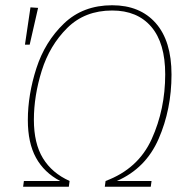

<svg xmlns="http://www.w3.org/2000/svg" viewBox="-20 -711 734 731"><path d="M633 -427Q633 -295 584 -182.5Q535 -70 425 -22H557L554 0H379L382 -22Q506 -68 557.5 -181.5Q609 -295 609 -428Q609 -547 556 -609Q503 -671 407 -671Q303 -671 236 -604.5Q169 -538 139 -442Q109 -346 109 -255Q109 -165 143.5 -108.5Q178 -52 245 -22L242 0H68L71 -22H209Q148 -54 117 -110.5Q86 -167 86 -254Q86 -350 118.5 -451Q151 -552 223.5 -621.5Q296 -691 407 -691Q513 -691 573 -623Q633 -555 633 -427ZM96 -683 125 -681 93 -541H75Z"/></svg>

Font: Fira Sans Thin
Style: Italic
Weight: 250
Italic angle: -8°
Designer: Carrois Corporate & Edenspiekermann AG
Foundry: Carrois Corporate GbR & Edenspiekermann AG
Version: Version 4.203